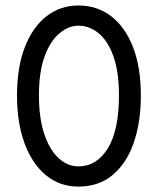

<svg xmlns="http://www.w3.org/2000/svg" viewBox="-20 -682 584 710"><path d="M42.9 -329.2Q42.9 -432.6 71.6 -507Q100.2 -581.4 151.6 -621.6Q203.1 -661.7 269.8 -661.7Q339.8 -661.7 391.6 -621.6Q443.4 -581.4 472.2 -507Q500.9 -432.6 500.9 -329.2Q500.9 -230.2 474.5 -154.1Q448.2 -78 396.7 -35Q345.3 8 269.8 8Q200.7 8 149.7 -34.2Q98.6 -76.4 70.8 -152.1Q42.9 -227.8 42.9 -329.2ZM124 -329.2Q124 -244 144.1 -185.3Q164.3 -126.6 197.3 -96.6Q230.4 -66.7 269.8 -66.7Q337.7 -66.7 378.8 -133.6Q419.9 -200.6 419.9 -329.2Q419.9 -416.4 399.6 -473.4Q379.3 -530.5 345.1 -558.7Q310.9 -587 269.8 -587Q233.5 -587 199.7 -558.7Q165.9 -530.5 144.9 -473.4Q124 -416.4 124 -329.2Z"/></svg>

Font: Hind Variable Light
Style: Regular
Weight: 300
Designer: Manushi Parikh, Satya Rajpurohit
Foundry: Indian Type Foundry
Version: Version 3.000